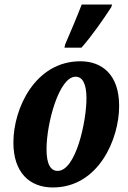

<svg xmlns="http://www.w3.org/2000/svg" viewBox="-20 -816 563 846"><path d="M264 -606H339C385 -658 437 -733 470 -784L474 -796H340C320 -744 288 -668 267 -620ZM213 10C414 10 505 -203 505 -349C505 -488 429 -546 334 -546C136 -546 39 -340 39 -188C39 -56 110 10 213 10ZM234 -63C204 -63 185 -91 185 -158C185 -273 240 -478 313 -478C342 -478 361 -450 361 -383C361 -280 314 -63 234 -63Z"/></svg>

Font: Noto Serif Condensed Extra
Style: Italic
Weight: 800
Width: 3
Italic angle: -12°
Designer: Monotype Design Team
Foundry: Monotype Imaging Inc.
Version: Version 1.901